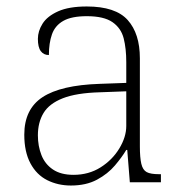

<svg xmlns="http://www.w3.org/2000/svg" viewBox="-20 -563 567 593"><path d="M199 10Q159 10 126 -6.5Q93 -23 74 -58.5Q55 -94 55 -147Q55 -226 111.5 -263Q168 -300 287 -304L370 -307V-371Q370 -413 362 -444.5Q354 -476 327.5 -494.5Q301 -513 248 -513Q201 -513 175.5 -498.5Q150 -484 140.5 -457Q131 -430 131 -393Q115 -393 106 -405Q97 -417 97 -443Q97 -467 111.5 -490Q126 -513 159.5 -528Q193 -543 248 -543Q337 -543 374.5 -501Q412 -459 412 -383V-111Q412 -76 416.5 -57Q421 -38 433 -31.5Q445 -25 471 -25H477V0H381L373 -100H370Q357 -78 335 -52Q313 -26 279.5 -8Q246 10 199 10ZM207 -23Q254 -23 290.5 -46Q327 -69 348.5 -104.5Q370 -140 370 -174V-281L289 -278Q216 -276 174 -259.5Q132 -243 114.5 -214Q97 -185 97 -145Q97 -112 108 -84Q119 -56 143.5 -39.5Q168 -23 207 -23Z"/></svg>

Font: Noto Serif Hebrew ExtraLight
Style: Regular
Weight: 250
Version: Version 2.003